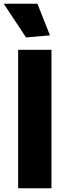

<svg xmlns="http://www.w3.org/2000/svg" viewBox="-20 -1006 372 1026"><path d="M77 -740H255V0H77ZM119 -806 0 -986H180L247 -817Z"/></svg>

Font: Encode Sans Wide
Style: Bold
Weight: 700
Designer: Pablo Impallari, Andres Torresi
Foundry: Pablo Impallari, Andres Torresi
Version: Version 1.000; ttfautohint (v1.00) -l 8 -r 50 -G 200 -x 14 -